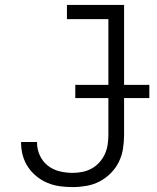

<svg xmlns="http://www.w3.org/2000/svg" viewBox="-20 -755 640 783"><path d="M276 8Q250 8 224 4.5Q198 1 174 -9Q150 -19 129.5 -35.5Q109 -52 94.5 -73.5Q80 -95 73 -120.5Q66 -146 66 -172V-176H131V-173Q131 -146 142.5 -121Q154 -96 175 -79.5Q196 -63 222.5 -56.5Q249 -50 276 -50Q296 -50 316 -54Q336 -58 353.5 -67.5Q371 -77 385 -92.5Q399 -108 407.5 -126.5Q416 -145 419 -165Q422 -185 422 -205V-677H253V-735H486V-205Q486 -176 481.5 -148Q477 -120 464.5 -94.5Q452 -69 431.5 -48.5Q411 -28 386 -15Q361 -2 332.5 3Q304 8 276 8ZM589 -355H287V-409H589Z"/></svg>

Font: Iosevka Light Extended
Style: Regular
Weight: 300
Width: 7
Monospace: yes
Designer: Belleve Invis
Foundry: Belleve Invis
Version: Version 32.5.0; ttfautohint (v1.8.4)